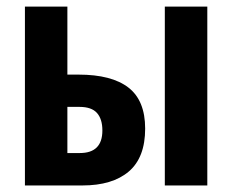

<svg xmlns="http://www.w3.org/2000/svg" viewBox="-20 -567 711 587"><path d="M56.2 0V-546.9H186V-338.9H220.2Q321.3 -338.9 372.6 -299.3Q423.8 -259.8 423.8 -173.8Q423.8 -85.4 373.8 -42.7Q323.7 0 231.9 0ZM483.9 0V-546.9H613.8V0ZM186 -99.1H224.1Q293 -99.1 293 -168Q293 -203.1 276.4 -221.7Q259.8 -240.2 223.1 -240.2H186Z"/></svg>

Font: Open Sans Condensed
Style: Bold
Weight: 700
Width: 3
Designer: Monotype Design Team
Foundry: Monotype Imaging Inc.
Version: Version 3.003; ttfautohint (v1.8.4)